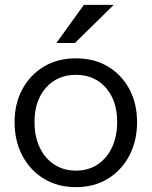

<svg xmlns="http://www.w3.org/2000/svg" viewBox="-20 -760 624 790"><path d="M292 10Q217 10 160 -25Q103 -60 71.5 -120.5Q40 -181 40 -257Q40 -334 72 -393Q104 -452 160.5 -486Q217 -520 292 -520Q368 -520 424.5 -486Q481 -452 512.5 -393Q544 -334 544 -257Q544 -181 512.5 -120.5Q481 -60 424.5 -25Q368 10 292 10ZM292 -58Q344 -58 382 -83.5Q420 -109 441 -154Q462 -199 462 -258Q462 -346 415.5 -399Q369 -452 292 -452Q216 -452 169 -399Q122 -346 122 -258Q122 -199 143 -154Q164 -109 202.5 -83.5Q241 -58 292 -58ZM288 -583H212L325 -740H448Z"/></svg>

Font: Instrument Sans
Style: Regular
Weight: 400
Designer: Rodrigo Fuenzalida
Foundry: fragTYPE
Version: Version 1.000;gftools[0.9.28]